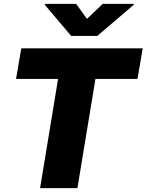

<svg xmlns="http://www.w3.org/2000/svg" viewBox="-20 -979 763 999"><path d="M63.5 -568.4 90.8 -727.5H722.7L695.3 -568.4H476.6L382.8 0H188.5L282.2 -568.4ZM376 -959 432.6 -880.9 514.6 -959H676.8L675.8 -954.1L486.3 -792H350.6L212.9 -954.1L213.9 -959Z"/></svg>

Font: Inter Tight Black
Style: Italic
Weight: 900
Italic angle: -9.39999°
Designer: Rasmus Andersson
Foundry: rsms
Version: Version 3.004; ttfautohint (v1.8.4.7-5d5b)